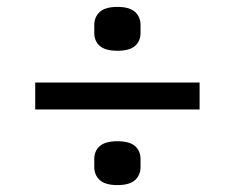

<svg xmlns="http://www.w3.org/2000/svg" viewBox="-20 -583 680 556"><path d="M82 -266V-344H558V-266ZM253 -122Q253 -146 269 -160Q285 -174 320 -174Q355 -174 371 -160Q387 -146 387 -122V-100Q387 -76 371 -61.5Q355 -47 320 -47Q285 -47 269 -61.5Q253 -76 253 -100ZM253 -510Q253 -534 269 -548.5Q285 -563 320 -563Q355 -563 371 -548.5Q387 -534 387 -510V-488Q387 -464 371 -450Q355 -436 320 -436Q285 -436 269 -450Q253 -464 253 -488Z"/></svg>

Font: Writer
Style: Regular
Weight: 400
Monospace: yes
Designer: Mike Abbink, Paul van der Laan, Pieter van Rosmalen
Foundry: Bold Monday
Version: Version 2.001 2020